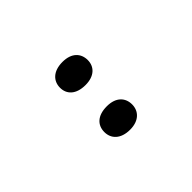

<svg xmlns="http://www.w3.org/2000/svg" viewBox="12 -917 499 499"><g transform="rotate(45 262.0 -667.0)"><path d="M137 -668C137 -633 156 -616 180 -616C204 -616 222 -633 222 -668C222 -701 204 -718 180 -718C156 -718 137 -702 137 -668ZM300 -668C300 -633 318 -616 343 -616C367 -616 386 -633 386 -668C386 -701 367 -718 343 -718C319 -718 300 -702 300 -668Z"/></g></svg>

Font: Noto Sans Arabic UI XCn
Style: Regular
Weight: 400
Width: 2
Designer: Monotype Design Team, Nadine Chahine and Nizar Qandah
Foundry: Monotype Imaging Inc.
Version: Version 2.010